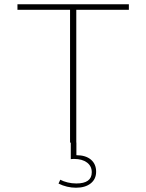

<svg xmlns="http://www.w3.org/2000/svg" viewBox="-20 -670 686 902"><path d="M431.6 136.7Q431.6 100.6 407 79.8Q382.3 59.1 338.9 59.1V-0.5H312.5V77.6Q316.4 77.1 320.8 76.9Q325.2 76.7 328.6 76.7Q366.2 76.7 388.7 93.5Q411.1 110.4 411.1 139.2Q411.1 191.9 338.4 191.9Q317.4 191.9 297.4 187Q277.3 182.1 263.2 174.3L254.9 192.4Q274.4 202.1 295.2 207Q315.9 211.9 336.9 211.9Q380.4 211.9 406 191.7Q431.6 171.4 431.6 136.7ZM338.4 0V-624H585.4V-649.9H62V-624H309.1V0Z"/></svg>

Font: Estedad-FD VF
Style: Regular
Weight: 100
Designer: Amin Abedi
Version: Version 7.3